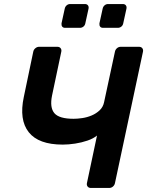

<svg xmlns="http://www.w3.org/2000/svg" viewBox="-20 -932 730 952"><path d="M431 0Q420 0 414.5 -7Q409 -14 411 -24L461 -260Q443 -245 414 -235Q385 -225 352.5 -220Q320 -215 291 -215Q171 -215 122.5 -276.5Q74 -338 98 -451L145 -676Q147 -686 155.5 -693Q164 -700 174 -700H264Q275 -700 280.5 -693Q286 -686 284 -676L238 -458Q226 -399 249.5 -371Q273 -343 345 -343Q364 -343 388 -346.5Q412 -350 434.5 -359.5Q457 -369 474 -385Q491 -401 496 -425L550 -676Q552 -686 560 -693Q568 -700 579 -700H669Q680 -700 685.5 -693Q691 -686 689 -676L550 -24Q548 -14 540 -7Q532 0 521 0ZM491 -794Q481 -794 476.5 -800Q472 -806 473 -816L489 -889Q491 -899 498.5 -905.5Q506 -912 516 -912H589Q599 -912 604 -905.5Q609 -899 607 -889L591 -816Q589 -806 581.5 -800Q574 -794 564 -794ZM303 -794Q293 -794 288.5 -800Q284 -806 285 -816L301 -889Q303 -899 310.5 -905.5Q318 -912 328 -912H401Q411 -912 416 -905.5Q421 -899 419 -889L403 -816Q401 -806 393.5 -800Q386 -794 376 -794Z"/></svg>

Font: Rubik Medium
Style: Italic
Weight: 500
Italic angle: -12°
Designer: Hubert and Fischer
Foundry: Hubert and Fischer
Version: Version 2.300;gftools[0.9.30]